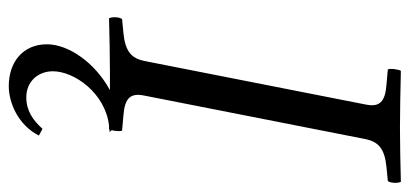

<svg xmlns="http://www.w3.org/2000/svg" viewBox="-262 -424 912 427"><g transform="rotate(90 193.5 -211.0)"><path d="M172 225C208 225 258 205 282 158L267 150C248 171 227 186 197 186C161 186 139 159 139 127C139 79 188 10 260 2C263 2 265 2 268 2C268 2 268 1 269 1C270 1 272 1 274 1L270 -4C272 -11 273 -23 271 -27L237 -30C198 -33 187 -46 193 -76L290 -569C296 -597 311 -611 352 -615L383 -618C387 -622 389 -638 385 -647C340 -646 304 -645 265 -645C227 -645 182 -646 138 -647C135 -643 132 -623 135 -618L169 -615C208 -612 219 -599 213 -569L116 -76C110 -48 95 -34 54 -30L23 -27C19 -23 17 -7 21 2C66 1 102 0 141 0C154 0 167 0 181 0C120 33 79 92 79 140C79 194 119 225 172 225Z"/></g></svg>

Font: Libertinus Serif
Style: Italic
Weight: 400
Italic angle: -12°
Designer: Philipp H. Poll, Khaled Hosny
Foundry: Caleb Maclennan
Version: Version 7.050;RELEASE